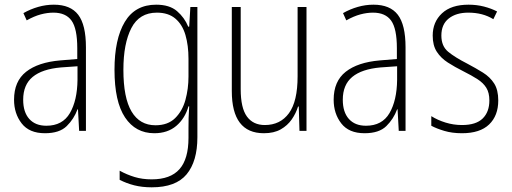

<svg xmlns="http://www.w3.org/2000/svg" viewBox="-20 -559 2186 820"><path d="M210 -539Q281 -539 314 -496Q347 -453 347 -357V0H318L313 -92H311Q296 -51 265 -20.5Q234 10 172 10Q105 10 72.5 -32Q40 -74 40 -133Q40 -212 91.5 -252.5Q143 -293 237 -301L310 -307V-353Q310 -437 285.5 -471Q261 -505 208 -505Q182 -505 154 -497.5Q126 -490 94 -472L80 -503Q110 -520 143 -529.5Q176 -539 210 -539ZM240 -271Q160 -264 119.5 -230.5Q79 -197 79 -133Q79 -80 105 -51Q131 -22 178 -22Q247 -22 278.5 -76Q310 -130 311 -218V-276Z M647 -539Q704 -539 736 -511.5Q768 -484 784 -445H788L793 -529H823V27Q823 130 777 185.5Q731 241 628 241Q587 241 553.5 232.5Q520 224 491 209V170Q522 187 555 197Q588 207 628 207Q708 207 746.5 163.5Q785 120 785 30V-10Q785 -33 785.5 -55Q786 -77 788 -105H785Q770 -53 733 -21.5Q696 10 639 10Q559 10 514 -57.5Q469 -125 469 -261Q469 -392 513 -465.5Q557 -539 647 -539ZM650 -505Q575 -505 541 -439Q507 -373 507 -261Q507 -141 542 -82.5Q577 -24 644 -24Q697 -24 728 -54.5Q759 -85 772 -132.5Q785 -180 785 -232V-308Q785 -365 772 -409.5Q759 -454 729 -479.5Q699 -505 650 -505Z M1289 -529V0H1259L1256 -104H1253Q1244 -75 1226 -49Q1208 -23 1179 -6.5Q1150 10 1107 10Q970 10 970 -170V-529H1008V-178Q1008 -98 1034.5 -61.5Q1061 -25 1111 -25Q1177 -25 1214 -75.5Q1251 -126 1251 -233V-529Z M1575 -539Q1646 -539 1679 -496Q1712 -453 1712 -357V0H1683L1678 -92H1676Q1661 -51 1630 -20.5Q1599 10 1537 10Q1470 10 1437.5 -32Q1405 -74 1405 -133Q1405 -212 1456.5 -252.5Q1508 -293 1602 -301L1675 -307V-353Q1675 -437 1650.5 -471Q1626 -505 1573 -505Q1547 -505 1519 -497.5Q1491 -490 1459 -472L1445 -503Q1475 -520 1508 -529.5Q1541 -539 1575 -539ZM1605 -271Q1525 -264 1484.5 -230.5Q1444 -197 1444 -133Q1444 -80 1470 -51Q1496 -22 1543 -22Q1612 -22 1643.5 -76Q1675 -130 1676 -218V-276Z M2108 -130Q2108 -65 2069 -27.5Q2030 10 1953 10Q1911 10 1877.5 0Q1844 -10 1822 -22V-63Q1849 -46 1883 -35.5Q1917 -25 1953 -25Q2013 -25 2041.5 -53Q2070 -81 2070 -130Q2070 -163 2057 -184Q2044 -205 2019 -221Q1994 -237 1960 -254Q1922 -273 1892.5 -292Q1863 -311 1845.5 -338Q1828 -365 1828 -407Q1828 -465 1867.5 -502Q1907 -539 1981 -539Q2016 -539 2047 -531Q2078 -523 2103 -510L2087 -477Q2042 -505 1980 -505Q1928 -505 1896.5 -480Q1865 -455 1865 -407Q1865 -362 1894 -338Q1923 -314 1976 -287Q2012 -268 2042.5 -249Q2073 -230 2090.5 -202.5Q2108 -175 2108 -130Z"/></svg>

Font: Noto Sans Telugu Condensed ExtraLight
Style: Regular
Weight: 200
Width: 3
Designer: Jelle Bosma - Monotype Design Team
Foundry: Monotype Imaging Inc.
Version: Version 2.005; ttfautohint (v1.8.4.7-5d5b)